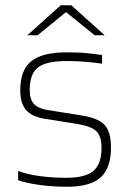

<svg xmlns="http://www.w3.org/2000/svg" viewBox="-20 -703 486 730"><path d="M235 -471Q158 -471 125.5 -447.5Q93 -424 93 -360Q93 -326 108.5 -308.5Q124 -291 159 -285L291 -264Q354 -254 378 -227.5Q402 -201 402 -142Q402 -64 362.5 -28.5Q323 7 236 7Q179 7 129 0Q79 -7 49 -18V-53Q79 -41 128 -34Q177 -27 232 -27Q305 -27 335.5 -53.5Q366 -80 366 -141Q366 -184 347.5 -203Q329 -222 278 -231L147 -252Q100 -260 78.5 -285.5Q57 -311 57 -359Q57 -437 99 -470.5Q141 -504 233 -504Q261 -504 285 -503Q309 -502 368 -494V-461Q332 -466 300 -468.5Q268 -471 235 -471ZM378 -569H340L231 -657L123 -569H84L211 -683H251Z"/></svg>

Font: Blinker ExtraLight
Style: Regular
Weight: 200
Designer: Juergen Huber
Foundry: supertype
Version: Version 1.017;hotconv 1.0.117;makeotfexe 2.5.65602